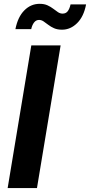

<svg xmlns="http://www.w3.org/2000/svg" viewBox="-20 -959 459 979"><path d="M289.1 -727.5 168.5 0H19L139.6 -727.5ZM296.4 -807.6Q272.9 -807.6 256.1 -814.9Q239.3 -822.3 226.1 -832.5Q212.9 -842.8 201.9 -850.1Q190.9 -857.4 179.2 -857.4Q163.6 -857.4 153.6 -844.2Q143.6 -831.1 139.2 -810.5H58.6Q70.8 -872.6 104 -906Q137.2 -939.5 182.1 -939.5Q205.6 -939.5 222.2 -931.9Q238.8 -924.3 251.7 -914.3Q264.6 -904.3 275.6 -897Q286.6 -889.6 299.3 -889.6Q315.9 -889.6 325.2 -901.6Q334.5 -913.6 339.8 -936.5H418.9Q407.2 -874.5 373.3 -841.1Q339.4 -807.6 296.4 -807.6Z"/></svg>

Font: Inter 17pt
Style: Bold Italic
Weight: 700
Italic angle: -9.3988°
Version: Version 4.001;git-66647c0bb